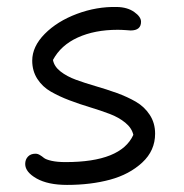

<svg xmlns="http://www.w3.org/2000/svg" viewBox="-20 -517 525 547"><path d="M170.9 9.8Q116.7 9.8 84.2 -8.5Q51.8 -26.9 51.8 -49.8Q51.8 -62.5 59.6 -70.8Q67.4 -79.1 81.1 -79.1Q87.4 -79.1 93.5 -75.4Q99.6 -71.8 105.2 -67.1Q110.8 -62.5 127 -58.8Q143.1 -55.2 167 -55.2Q324.7 -55.2 359.9 -132.8Q355.5 -152.3 336.9 -167.5Q318.4 -182.6 292.7 -192.4Q267.1 -202.1 237.1 -211.2Q207 -220.2 178 -231.2Q148.9 -242.2 125 -255.9Q101.1 -269.5 86.4 -292.2Q71.8 -314.9 71.8 -344.2Q71.8 -384.3 107.4 -420.4Q143.1 -456.5 199.2 -477.5Q255.4 -498.5 313 -497.1Q342.8 -496.6 362.3 -482.9Q381.8 -469.2 381.8 -455.1Q381.8 -430.2 352.1 -430.2Q350.6 -430.2 338.4 -431.2Q326.2 -432.1 314.9 -432.1Q250 -432.1 201.7 -410.2Q153.3 -388.2 130.9 -346.2Q134.3 -327.6 152.3 -313.5Q170.4 -299.3 196.3 -289.8Q222.2 -280.3 252.7 -271.5Q283.2 -262.7 313 -252Q342.8 -241.2 367.2 -227.1Q391.6 -212.9 406.7 -189.7Q421.9 -166.5 421.9 -136.2Q421.9 -87.9 385.3 -54Q348.6 -20 293.5 -5.1Q238.3 9.8 170.9 9.8Z"/></svg>

Font: Shantell Sans Normal
Style: Regular
Weight: 300
Designer: Stephen Nixon, Anya Danilova, Shantell Martin
Foundry: Arrow Type
Version: Version 1.006;[559af2be0]